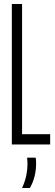

<svg xmlns="http://www.w3.org/2000/svg" viewBox="-20 -720 275 957"><path d="M39 0V-700H90V-51H230V0ZM90 217Q105 184 111 154.5Q117 125 117 98Q117 90 116.5 82Q116 74 115 66H158Q159 72 159.5 79Q160 86 160 94Q160 163 129 217Z"/></svg>

Font: Georama Extra Condensed Light
Style: Regular
Weight: 300
Width: 2
Designer: Jean-Baptiste Levee
Foundry: Production Type
Version: Version 1.000